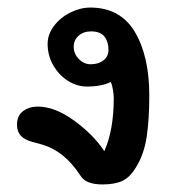

<svg xmlns="http://www.w3.org/2000/svg" viewBox="-20 -474 478 508"><path d="M273 -257Q248 -245 210 -245Q184 -245 160 -260Q136 -275 121 -301Q106 -327 106 -358Q106 -383 123 -405.5Q140 -428 166.5 -441Q193 -454 219 -454Q298 -454 336.5 -390Q375 -326 375 -221Q375 -158 368 -111.5Q361 -65 339 -30Q323 -4 303 5Q283 14 251 14Q230 14 215 8.5Q200 3 191 -12Q150 -74 93 -91Q87 -93 66 -98.5Q45 -104 35 -115Q25 -126 25 -144Q25 -168 41 -180Q57 -192 80 -192Q125 -192 176 -155Q227 -118 256 -74Q281 -130 281 -215Q281 -222 279 -235.5Q277 -249 273 -257ZM267 -342Q267 -364 256 -377.5Q245 -391 221 -391Q201 -391 188 -379.5Q175 -368 175 -350Q175 -332 188.5 -318Q202 -304 220 -304Q241 -304 254 -314.5Q267 -325 267 -342Z"/></svg>

Font: Itim
Style: Regular
Weight: 400
Designer: Suppakit Chalermlarp
Version: Version 1.002g